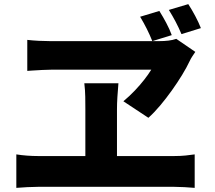

<svg xmlns="http://www.w3.org/2000/svg" viewBox="-20 -885 1040 929"><path d="M751 -832Q768 -805 784.5 -774Q801 -743 811 -715L717 -686Q705 -716 690.5 -745Q676 -774 658 -804ZM891 -865Q908 -839 924.5 -808Q941 -777 952 -749L858 -720Q845 -751 830 -779.5Q815 -808 797 -837ZM925 -634Q917 -622 910 -611.5Q903 -601 898 -590Q884 -560 861.5 -523Q839 -486 811.5 -447.5Q784 -409 755 -374.5Q726 -340 698 -315L577 -395Q608 -421 633 -447.5Q658 -474 678 -499.5Q698 -525 712 -548Q696 -548 660 -548Q624 -548 576 -548Q528 -548 476 -548Q424 -548 375.5 -548Q327 -548 290 -548Q253 -548 234 -548Q214 -548 185 -546.5Q156 -545 134 -543.5Q112 -542 112 -542V-692Q138 -689 168 -687.5Q198 -686 223 -686Q248 -686 289 -686Q330 -686 381.5 -686Q433 -686 487 -686Q541 -686 592 -686Q643 -686 684.5 -686Q726 -686 750 -686Q774 -686 795 -688.5Q816 -691 833 -697ZM546 -356Q546 -345 546 -322.5Q546 -300 546 -270.5Q546 -241 546 -210Q546 -179 546 -150Q546 -121 546 -98Q546 -75 546 -63H393Q393 -75 393 -98Q393 -121 393 -149.5Q393 -178 393 -209.5Q393 -241 393 -270Q393 -299 393 -322Q393 -345 393 -357Q393 -384 392.5 -416.5Q392 -449 388 -482H553Q550 -448 548 -415.5Q546 -383 546 -356ZM59 -138Q84 -134 111 -132Q138 -130 163 -130H824Q852 -130 877.5 -132.5Q903 -135 922 -138V24Q901 22 872 20.5Q843 19 824 19H163Q139 19 112 20.5Q85 22 59 24Z"/></svg>

Font: Noto Sans TC ExtraBold
Style: Regular
Weight: 800
Designer: Ryoko NISHIZUKA  (kana, bopomofo & ideographs); Paul D. Hunt (Latin, Greek & Cyrillic); Sandoll Communications , Soo-you
Foundry: Adobe
Version: Version 2.004-H2;hotconv 1.0.118;makeotfexe 2.5.65603